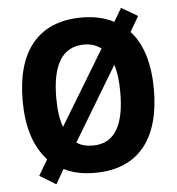

<svg xmlns="http://www.w3.org/2000/svg" viewBox="-55 -806 834 905"><g transform="rotate(-5 362.0 -353.0)"><path d="M672 -358C672 -478 644 -574 586 -637L628 -709L551 -754L514 -691C472 -713 421 -725 363 -725C152 -725 51 -587 51 -359C51 -238 79 -142 142 -73L98 1L175 48L215 -21C256 0 305 10 362 10C572 10 672 -130 672 -358ZM210 -358C210 -510 257 -597 363 -597C394 -597 421 -588 443 -571L230 -219C216 -256 210 -302 210 -358ZM513 -358C513 -205 468 -119 362 -119C332 -119 306 -126 286 -140L496 -489C508 -454 513 -409 513 -358Z"/></g></svg>

Font: Noto Sans Armenian SemiCondensed Medium
Style: Regular
Weight: 500
Width: 4
Designer: Monotype Design Team
Foundry: Monotype Imaging Inc.
Version: Version 2.008